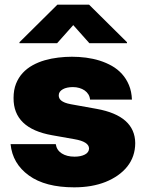

<svg xmlns="http://www.w3.org/2000/svg" viewBox="-20 -797 628 827"><path d="M25.6 -176.1H220.2Q224.1 -150.2 245.9 -136.2Q267.8 -122.2 301.1 -122.2Q328.1 -122.2 345.7 -131.4Q363.3 -140.6 363.6 -157.7Q362.6 -186.8 301.1 -197.4L204.5 -214.5Q37.3 -244 38.4 -375Q38.4 -409.8 49 -436.4Q59.7 -463.1 77.9 -482.8Q96.2 -502.5 120.7 -516Q145.2 -529.5 173.1 -537.5Q201 -545.5 231 -549Q261 -552.6 289.8 -552.6Q320 -552.6 350.5 -548.7Q381 -544.7 409.3 -535.9Q437.5 -527 462.2 -513Q486.9 -498.9 505.5 -478.3Q524.1 -457.7 535.5 -430.4Q546.9 -403.1 548.3 -367.9H367.9Q366.8 -380.7 360.6 -390.6Q354.4 -400.6 344.5 -407.5Q334.5 -414.4 321.6 -418.1Q308.6 -421.9 294 -421.9Q281.2 -421.9 270.1 -419.6Q258.9 -417.3 250.7 -412.6Q242.5 -408 237.7 -401.5Q233 -394.9 233 -386.4Q233 -380.3 235.3 -374.6Q237.6 -369 243.6 -364Q249.6 -359 259.8 -354.9Q269.9 -350.9 285.5 -348L396.3 -328.1Q561.4 -298.3 562.5 -180.4Q562.1 -122.2 528.1 -79.5Q511 -58.2 487.2 -41.5Q463.4 -24.9 434.5 -13.3Q405.5 -1.8 371.6 4.1Q337.7 9.9 299.7 9.9Q174.7 9.9 104.4 -41.2Q33.7 -92.3 25.6 -176.1ZM63.9 -615.1 227.3 -777H363.6L527 -615.1V-610.8H365.1L295.5 -688.9L225.9 -610.8H63.9Z"/></svg>

Font: Inter P Black
Style: Regular
Weight: 900
Designer: Rasmus Andersson
Foundry: rsms
Version: Version 3.018;git-588b23468